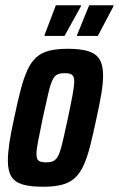

<svg xmlns="http://www.w3.org/2000/svg" viewBox="-20 -704 453 732"><path d="M144 8Q95 8 65.5 -1Q36 -10 23 -31.5Q10 -53 10 -91Q10 -120 16 -160.5Q22 -201 34 -254Q47 -317 59 -362.5Q71 -408 85 -438Q99 -468 118.5 -485.5Q138 -503 167 -510.5Q196 -518 238 -518Q288 -518 317.5 -508.5Q347 -499 360 -477Q373 -455 373 -416Q373 -387 366.5 -347.5Q360 -308 348 -254Q335 -192 323.5 -147Q312 -102 298 -72Q284 -42 264.5 -24.5Q245 -7 215.5 0.5Q186 8 144 8ZM156 -85Q169 -85 178.5 -88Q188 -91 195.5 -100Q203 -109 209 -127.5Q215 -146 222 -177Q229 -208 239 -254Q251 -311 257 -344Q263 -377 263 -393Q263 -407 259 -413.5Q255 -420 247.5 -422.5Q240 -425 227 -425Q209 -425 198.5 -420Q188 -415 180 -398.5Q172 -382 164 -347.5Q156 -313 143 -254Q132 -199 125.5 -166.5Q119 -134 119 -116Q119 -103 123 -96.5Q127 -90 135 -87.5Q143 -85 156 -85ZM273 -567 274 -571 320 -684H413L412 -679L353 -567ZM150 -567V-571L193 -684H289L288 -679L226 -567Z"/></svg>

Font: Saira ExtraCondensed
Style: Bold Italic
Weight: 700
Width: 2
Italic angle: -12°
Designer: Hector Gatti with collaboration of the Omnibus-Type team
Foundry: Omnibus-Type
Version: Version 1.101